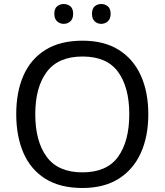

<svg xmlns="http://www.w3.org/2000/svg" viewBox="-20 -928 821 958"><path d="M720 -358Q720 -247 682.5 -164.5Q645 -82 572 -36Q499 10 391 10Q280 10 206.5 -36Q133 -82 97 -165Q61 -248 61 -359Q61 -469 97 -551Q133 -633 206.5 -679Q280 -725 392 -725Q499 -725 572 -679.5Q645 -634 682.5 -551.5Q720 -469 720 -358ZM156 -358Q156 -223 213 -145.5Q270 -68 391 -68Q513 -68 569 -145.5Q625 -223 625 -358Q625 -493 569 -569.5Q513 -646 392 -646Q271 -646 213.5 -569.5Q156 -493 156 -358ZM251 -859Q251 -885 265 -896.5Q279 -908 298 -908Q317 -908 331 -896.5Q345 -885 345 -859Q345 -834 331 -821.5Q317 -809 298 -809Q279 -809 265 -821.5Q251 -834 251 -859ZM439 -859Q439 -885 452.5 -896.5Q466 -908 485 -908Q504 -908 518 -896.5Q532 -885 532 -859Q532 -834 518 -821.5Q504 -809 485 -809Q466 -809 452.5 -821.5Q439 -834 439 -859Z"/></svg>

Font: Noto Znamenny Musical Notation
Style: Regular
Weight: 400
Version: Version 1.003; ttfautohint (v1.8.4.7-5d5b)